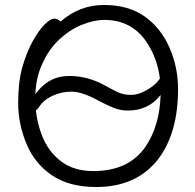

<svg xmlns="http://www.w3.org/2000/svg" viewBox="-20 -733 785 771"><path d="M366 18Q259 18 189.5 -28.5Q120 -75 86.5 -155Q53 -235 53 -319.5Q53 -404 69.5 -462.5Q86 -521 110 -565Q134 -609 158 -633.5Q182 -658 197.5 -658Q213 -658 223 -646Q299 -713 397 -713Q495 -713 560 -667.5Q625 -622 660 -543Q695 -464 695 -375Q695 -200 616 -95Q529 18 366 18ZM354 -46Q498 -46 565 -145Q621 -228 625 -351Q623 -350 622 -348Q574 -289 493 -289Q463 -289 435 -300.5Q407 -312 379 -327Q310 -365 268 -365Q226 -365 190 -348Q154 -331 136 -302Q130 -293 124 -290Q130 -238 147 -193Q172 -126 224 -86Q276 -46 354 -46ZM122 -355Q128 -362 134 -370Q183 -428 257.5 -428Q332 -428 401 -390Q428 -375 451.5 -363.5Q475 -352 506 -352Q537 -352 571.5 -372.5Q606 -393 621 -416Q622 -417 622 -418Q612 -501 566 -568Q506 -653 399 -653Q356 -653 307.5 -633Q259 -613 217 -573.5Q175 -534 149 -475Q125 -423 122 -355Z"/></svg>

Font: LXGW WenKai TC
Style: Regular
Weight: 400
Designer: LXGW / Fontworks Inc.
Foundry: LXGW / Fontworks Inc.
Version: Version 1.330